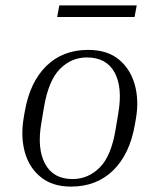

<svg xmlns="http://www.w3.org/2000/svg" viewBox="-20 -682 592 712"><path d="M484 -242 480 -219Q461 -110 399.5 -50Q338 10 243 10Q175 10 131.5 -25Q88 -60 72 -118Q56 -176 68 -246L72 -269Q91 -378 152 -437.5Q213 -497 307 -497Q377 -497 420 -462Q463 -427 479.5 -369Q496 -311 484 -242ZM419 -264Q435 -359 404.5 -414Q374 -469 302 -469Q245 -469 202.5 -426.5Q160 -384 143 -284L133 -224Q117 -130 147.5 -74Q178 -18 249 -18Q307 -18 350 -61Q393 -104 409 -204ZM487 -662 479 -619H192L200 -662Z"/></svg>

Font: Inria Serif Light
Style: Italic
Weight: 300
Italic angle: -10°
Designer: Black Foundry Team
Foundry: Black Foundry
Version: Version 1.000; ttfautohint (v1.8.3)